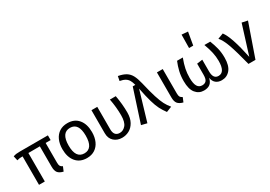

<svg xmlns="http://www.w3.org/2000/svg" viewBox="18 -1714 3703 2634"><g transform="rotate(-30 1870.0 -397.5)"><path d="M486 -452V-140Q486 -102 496 -85.5Q506 -69 532 -57L503 12Q442 -3 418 -34.5Q394 -66 394 -129V-452L212 -451V0H120V-451Q88 -451 72 -449Q56 -447 31 -440L15 -512Q41 -521 62.5 -524Q84 -527 122 -527H565V-452Z M1112 -264Q1112 -182 1084 -119.5Q1056 -57 1003 -22.5Q950 12 877 12Q766 12 704 -62Q642 -136 642 -263Q642 -345 670 -407.5Q698 -470 751 -504.5Q804 -539 878 -539Q989 -539 1050.5 -465Q1112 -391 1112 -264ZM741 -263Q741 -62 877 -62Q1013 -62 1013 -264Q1013 -465 878 -465Q741 -465 741 -263Z M1666 -255Q1666 -165 1632.5 -105Q1599 -45 1546.5 -16.5Q1494 12 1434 12Q1357 12 1306 -34Q1255 -80 1255 -163V-527H1347V-171Q1347 -116 1370.5 -89Q1394 -62 1438 -62Q1492 -62 1532.5 -109Q1573 -156 1573 -263Q1573 -392 1547 -527H1640Q1666 -386 1666 -255Z M2042 -500Q2078 -346 2106 -258Q2134 -170 2160.5 -119Q2187 -68 2226 -22L2140 12Q2100 -42 2073 -94.5Q2046 -147 2021 -233Q1996 -319 1969 -457L1830 12L1741 -10L1909 -527H1950Q1938 -575 1920.5 -605Q1903 -635 1872 -653.5Q1841 -672 1789 -681L1803 -752Q1879 -738 1924 -710Q1969 -682 1995.5 -633Q2022 -584 2042 -500Z M2384 -141Q2384 -103 2394 -86Q2404 -69 2430 -57L2401 12Q2341 -4 2316.5 -35.5Q2292 -67 2292 -130V-527H2384Z M3198 -239Q3198 -113 3146 -50.5Q3094 12 3012 12Q2956 12 2920 -17.5Q2884 -47 2875 -105Q2862 -44 2826.5 -16Q2791 12 2729 12Q2650 12 2600 -49.5Q2550 -111 2550 -239Q2550 -322 2566.5 -390.5Q2583 -459 2611 -527H2702Q2670 -442 2656.5 -376Q2643 -310 2643 -238Q2643 -147 2668 -104.5Q2693 -62 2743 -62Q2785 -62 2807.5 -87Q2830 -112 2830 -181V-355L2918 -367V-181Q2918 -62 3002 -62Q3105 -62 3105 -240Q3105 -309 3090.5 -375Q3076 -441 3044 -527H3136Q3164 -458 3181 -389.5Q3198 -321 3198 -239ZM2942 -799 2907 -596H2841L2844 -807Z M3496 -78 3640 -538 3730 -519 3549 0H3438Q3381 -224 3341 -337.5Q3301 -451 3253 -505L3341 -538Q3422 -433 3496 -78Z"/></g></svg>

Font: FiraGOUPP
Style: Medium
Weight: 400
Designer: bBox Type
Foundry: bBox Type GmbH
Version: Version 1.001